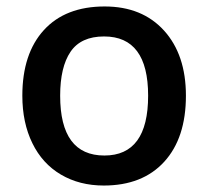

<svg xmlns="http://www.w3.org/2000/svg" viewBox="-20 -570 651 600"><path d="M561 -271Q561 -138.7 493.2 -64.5Q425.3 9.8 304.2 9.8Q228.5 9.8 170.4 -24.4Q112.3 -58.6 81.1 -122.6Q49.8 -186.5 49.8 -271Q49.8 -402.3 117.2 -476.1Q184.6 -549.8 307.1 -549.8Q424.3 -549.8 492.7 -474.4Q561 -398.9 561 -271ZM168 -271Q168 -84 306.2 -84Q442.9 -84 442.9 -271Q442.9 -456.1 305.2 -456.1Q232.9 -456.1 200.4 -408.2Q168 -360.4 168 -271Z"/></svg>

Font: f41525491657056   
Style: Regular
Weight: 600
Foundry: Ascender Corporation
Version: Version 1.10